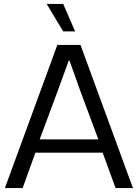

<svg xmlns="http://www.w3.org/2000/svg" viewBox="-20 -958 703 978"><path d="M4.9 0 272 -729H390.1L657.2 0H568.8L502.9 -180.2H160.2L95.2 0ZM182.1 -248H481L390.1 -492.2L334 -648.9H330.1L272.9 -492.2ZM217.8 -938H301.8L362.8 -797.9H301.8Z"/></svg>

Font: Lumene Sans
Style: Regular
Weight: 400
Designer: Deni Anggara
Version: Version 1.003;Glyphs 3.1.2 (3151)